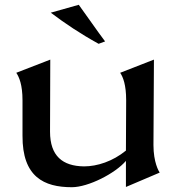

<svg xmlns="http://www.w3.org/2000/svg" viewBox="-20 -769 738 802"><path d="M621 -163 623 -520 482 -465C494 -447 507 -415 507 -350L506 -140C451 -95 386 -74 331 -74C241 -75 189 -118 189 -219L190 -520L48 -465C60 -447 74 -415 74 -350V-202C73 -30 164 13 280 13C349 13 462 -45 506 -97V12L647 -48C643 -54 621 -91 621 -163ZM392 -586 419 -596C382 -645 345 -700 309 -749L192 -716C252 -671 314 -629 392 -586Z"/></svg>

Font: Coconat Demi
Style: Regular
Weight: 400
Designer: Sara Lavazza
Foundry: Collletttivo
Version: Version 1.000;Glyphs 3.2 (3217)